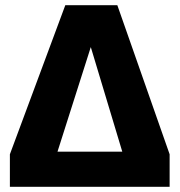

<svg xmlns="http://www.w3.org/2000/svg" viewBox="-20 -718 690 738"><path d="M18 0V-125L231 -698H431L632 -125V0ZM201 -135H450L329 -537Z"/></svg>

Font: Azeret Mono
Style: Bold
Weight: 700
Designer: Martin Vácha
Foundry: Displaay
Version: Version 1.002